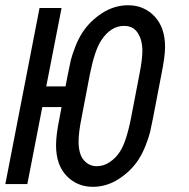

<svg xmlns="http://www.w3.org/2000/svg" viewBox="-28 -697 714 727"><path d="M511.1 -505.2Q511.1 -544.9 493.8 -571.9Q476.6 -599 442.1 -599Q391.3 -599 355.5 -544.3Q330.7 -507.2 312.5 -416.7L280.6 -250Q269.5 -194.7 269.5 -161.5Q269.5 -113.9 289.1 -90.8Q308.6 -67.7 338.5 -67.7Q364.6 -67.7 387.7 -83.3Q410.8 -99 425.8 -122.4Q449.9 -158.2 468.1 -250L500 -416Q511.1 -471.4 511.1 -505.2ZM457 -677.1Q517.6 -677.1 557.3 -634.8Q597 -592.4 597 -519.5Q597 -483.1 583.3 -416L551.4 -250Q544.9 -216.1 540.4 -197.3Q535.8 -178.4 523.8 -147.1Q511.7 -115.9 495.4 -91.1Q467.4 -48.8 421.5 -19.2Q375.7 10.4 323.6 10.4Q264.3 10.4 224.3 -30.9Q184.2 -72.3 184.2 -147.1Q184.2 -186.2 197.3 -250L205.1 -291.7H132.2L75.5 0H-7.8L121.7 -666.7H205.1L147.1 -369.8H220.1L229.2 -416.7Q235.7 -450.5 240.2 -469.4Q244.8 -488.3 256.8 -519.5Q268.9 -550.8 285.2 -575.5Q313.2 -617.8 359 -647.5Q404.9 -677.1 457 -677.1Z"/></svg>

Font: Monoid
Style: Italic
Weight: 400
Width: 4
Italic angle: -11°
Monospace: yes
Version: Version 0.61